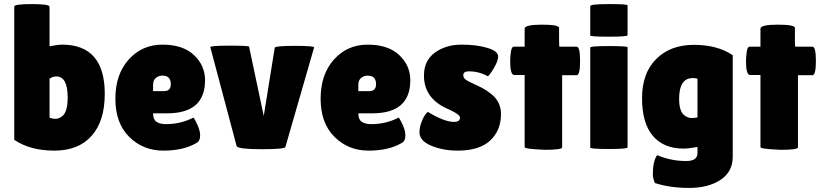

<svg xmlns="http://www.w3.org/2000/svg" viewBox="-20 -729 4028 942"><path d="M50 -697Q50 -709 136.5 -709Q223 -709 223 -696V-502Q266 -510 284 -510Q494 -510 494 -269Q494 -135 429.5 -62.5Q365 10 246.5 10Q128 10 50 -43ZM256 -354Q239 -354 223 -343V-152Q237 -146 252.5 -146Q268 -146 284 -158Q312 -178 312 -251Q312 -354 256 -354Z M943 -27Q880 10 781 10Q682 10 614 -57.5Q546 -125 546 -244.5Q546 -364 611.5 -437Q677 -510 777 -510Q877 -510 931.5 -459Q986 -408 986 -335Q986 -173 800 -173H731Q731 -143 747.5 -131.5Q764 -120 796 -120Q866 -120 929 -152Q930 -153 938 -138Q962 -95 962 -65.5Q962 -36 943 -27ZM818 -316Q818 -358 777 -358Q758 -358 744.5 -346.5Q731 -335 731 -313V-282H785Q818 -282 818 -316Z M1012 -497Q1009 -505 1105.5 -505Q1202 -505 1202 -500L1274 -160L1328 -495Q1331 -504 1427 -504Q1524 -504 1521 -496L1380 -7Q1373 3 1261 3Q1149 3 1141 -12Z M1950 -27Q1887 10 1788 10Q1689 10 1621 -57.5Q1553 -125 1553 -244.5Q1553 -364 1618.5 -437Q1684 -510 1784 -510Q1884 -510 1938.5 -459Q1993 -408 1993 -335Q1993 -173 1807 -173H1738Q1738 -143 1754.5 -131.5Q1771 -120 1803 -120Q1873 -120 1936 -152Q1937 -153 1945 -138Q1969 -95 1969 -65.5Q1969 -36 1950 -27ZM1825 -316Q1825 -358 1784 -358Q1765 -358 1751.5 -346.5Q1738 -335 1738 -313V-282H1792Q1825 -282 1825 -316Z M2079 -180Q2160 -131 2207 -131Q2237 -131 2237 -152Q2237 -167 2185 -191Q2060 -242 2060 -358Q2060 -432 2114 -471Q2168 -510 2243.5 -510Q2319 -510 2371.5 -494Q2424 -478 2424 -452Q2424 -430 2402.5 -394Q2381 -358 2373 -355Q2330 -379 2280 -379Q2253 -379 2253 -360Q2253 -348 2263.5 -339.5Q2274 -331 2302 -318.5Q2330 -306 2348.5 -296Q2367 -286 2390 -268Q2438 -230 2438 -169Q2438 -89 2385 -39.5Q2332 10 2225 10Q2154 10 2096 -14Q2038 -38 2038 -80Q2038 -108 2051.5 -139Q2065 -170 2079 -180Z M2738 -6Q2738 6 2654 6Q2554 2 2554 -7V-361H2503Q2483 -361 2483 -430Q2483 -448 2486.5 -474Q2490 -500 2501 -500H2554V-588Q2554 -608 2638.5 -608Q2723 -608 2723 -592V-528L2724 -500H2809Q2826 -500 2826 -430Q2826 -360 2809 -360H2738Z M3059 -6Q3059 2 2967.5 2Q2876 2 2876 -5V-496Q2876 -503 2967.5 -503Q3059 -503 3059 -497ZM3059 -556Q3059 -549 2967.5 -549Q2876 -549 2876 -555V-699Q2876 -709 2967.5 -709Q3059 -709 3059 -703Z M3333 0Q3236 0 3183 -62.5Q3130 -125 3130 -247.5Q3130 -370 3199.5 -439.5Q3269 -509 3384.5 -509Q3500 -509 3575 -458V40Q3575 114 3515 153.5Q3455 193 3361 193Q3267 193 3193 169Q3183 145 3183 126Q3183 62 3204 32Q3271 61 3347 61Q3402 61 3402 22V-8Q3359 0 3333 0ZM3379 -346Q3312 -346 3312 -245Q3312 -182 3338 -163Q3355 -150 3372 -150Q3389 -150 3402 -153V-343Q3390 -346 3379 -346Z M3895 -6Q3895 6 3811 6Q3711 2 3711 -7V-361H3660Q3640 -361 3640 -430Q3640 -448 3643.5 -474Q3647 -500 3658 -500H3711V-588Q3711 -608 3795.5 -608Q3880 -608 3880 -592V-528L3881 -500H3966Q3983 -500 3983 -430Q3983 -360 3966 -360H3895Z"/></svg>

Font: Lilita One
Style: Regular
Weight: 400
Designer: Juan Montoreano
Foundry: Juan Montoreano
Version: Version 1.002